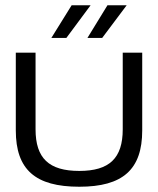

<svg xmlns="http://www.w3.org/2000/svg" viewBox="-20 -700 600 729"><path d="M40 -205C40 -56 114 9 281 9C446 9 520 -56 520 -205V-500H446V-209C446 -99 395 -51 281 -51C166 -51 115 -99 115 -209V-500H40ZM175 -556H232L324 -680H252ZM312 -556H368L461 -680H388Z"/></svg>

Font: LT Wave Light
Style: Regular
Weight: 300
Designer: Daniel Lyons
Version: Version 2.5 (Glyphs App)